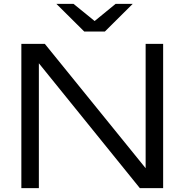

<svg xmlns="http://www.w3.org/2000/svg" viewBox="-20 -978 958 998"><path d="M783 -47 737 -44V-750H828V0H707L136 -706L182 -709V0H91V-750H213ZM525 -814H418L273 -958H362L490 -854H454L581 -958H670Z"/></svg>

Font: Unbounded Light
Style: Regular
Weight: 300
Designer: Luke Prowse, Jean-Baptiste Morizot, Fátima Lázaro, Florian Runge
Foundry: NaN
Version: Version 1.700